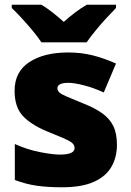

<svg xmlns="http://www.w3.org/2000/svg" viewBox="-20 -786 557 816"><path d="M477 -170Q477 -118 453.5 -77Q430 -36 378.5 -13Q327 10 243 10Q184 10 137.5 3.5Q91 -3 43 -21V-174Q96 -150 150 -139.5Q204 -129 235 -129Q297 -129 297 -157Q297 -169 287 -178Q277 -187 251.5 -198Q226 -209 179 -228Q110 -257 76 -294.5Q42 -332 42 -400Q42 -481 104.5 -522Q167 -563 270 -563Q325 -563 373 -551Q421 -539 473 -516L421 -393Q380 -412 338 -423Q296 -434 271 -434Q224 -434 224 -411Q224 -401 232.5 -393Q241 -385 265 -375Q289 -365 335 -346Q383 -327 414.5 -304.5Q446 -282 461.5 -250.5Q477 -219 477 -170ZM156 -606Q141 -629 118.5 -656Q96 -683 72.5 -708.5Q49 -734 30 -752V-766H156Q182 -750 203.5 -733Q225 -716 251 -693Q277 -716 300 -733.5Q323 -751 349 -766H473V-752Q456 -735 432.5 -709.5Q409 -684 386.5 -656.5Q364 -629 348 -606Z"/></svg>

Font: Noto Sans Oriya Blk
Style: Regular
Weight: 900
Designer: Amélie Bonet and Sol Matas
Foundry: Google LLC
Version: Version 2.006; ttfautohint (v1.8.4.7-5d5b)